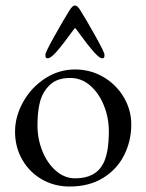

<svg xmlns="http://www.w3.org/2000/svg" viewBox="-20 -668 535 702"><path d="M35 0ZM35 -187Q35 -242 64.5 -295Q94 -348 144.5 -381Q195 -414 254 -414Q311 -414 358 -386.5Q405 -359 432.5 -312.5Q460 -266 460 -213Q460 -153 434 -101Q408 -49 357 -17.5Q306 14 234 14Q179 14 133.5 -12Q88 -38 61.5 -84Q35 -130 35 -187ZM358 -71Q378 -110 378 -189Q378 -237 360 -282Q342 -327 310 -355Q278 -383 237 -383Q208 -383 187 -374Q166 -365 149 -343Q131 -320 124 -286.5Q117 -253 117 -210Q117 -160 135 -115.5Q153 -71 184.5 -43.5Q216 -16 255 -16Q330 -16 358 -71ZM274 -630Q293 -600 327.5 -538.5Q362 -477 362 -468Q362 -460 360.5 -457.5Q359 -455 353 -455Q344 -455 324 -477Q300 -504 258 -562Q256 -565 254.5 -565Q253 -565 251 -562Q209 -504 185 -477Q165 -455 155 -455Q149 -455 147.5 -457.5Q146 -460 146 -468Q146 -477 180.5 -538.5Q215 -600 234 -630Q245 -648 254 -648Q263 -648 274 -630Z"/></svg>

Font: EB Garamond
Style: Regular
Weight: 400
Designer: Georg Duffner and Octavio Pardo
Foundry: Georg Duffner
Version: Version 1.000; ttfautohint (v1.6)